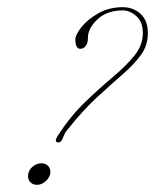

<svg xmlns="http://www.w3.org/2000/svg" viewBox="-20 -506 432 535"><path d="M322 -486Q351 -486 371.5 -467.5Q392 -449 392 -414Q392 -380 373.5 -354Q355 -328 323.5 -300.5Q292 -273 251.5 -236Q211 -199 166 -142Q162 -138 159 -130.5Q156 -123 153 -117Q148 -107 139.5 -109.5Q131 -112 141 -128Q176 -182 216.5 -221Q257 -260 294 -291Q331 -322 354.5 -351Q378 -380 378 -414Q378 -445 360 -461Q342 -477 322 -477Q278 -477 251.5 -452Q225 -427 225 -401Q225 -385 218.5 -377.5Q212 -370 204 -370Q190 -370 190 -396Q190 -409 207 -430.5Q224 -452 254 -469Q284 -486 322 -486ZM83 9Q70 9 63 0Q56 -9 59 -22Q61 -34 72 -42.5Q83 -51 95 -51Q108 -51 115 -42.5Q122 -34 120 -22Q117 -9 106 0Q95 9 83 9Z"/></svg>

Font: Kapakana Light
Style: Regular
Weight: 300
Designer: Kyosuke Nagai
Version: Version 1.000